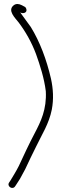

<svg xmlns="http://www.w3.org/2000/svg" viewBox="-20 -696 315 960"><path d="M26 216C12 235 43 256 56 235L62 226C66 219 72 210 80 198C87 185 96 169 106 150C123 114 143 71 161 36C189 -23 225 -77 239 -148C249 -200 246 -252 235 -302C213 -398 179 -488 134 -561C115 -588 97 -611 81 -634C96 -625 119 -633 111 -653C109 -658 107 -661 102 -663L89 -670C73 -678 60 -678 49 -670C15 -644 56 -606 73 -584C107 -539 138 -485 160 -426C180 -370 201 -305 209 -240C214 -149 184 -88 153 -29C126 22 99 80 74 134C60 162 45 185 32 207Z"/></svg>

Font: Stray Cat
Style: Cn
Weight: 400
Version: Version 1.0